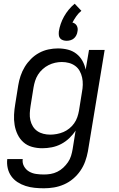

<svg xmlns="http://www.w3.org/2000/svg" viewBox="-20 -788 640 1031"><path d="M216 223Q190 223 165.5 220.5Q141 218 117.5 210.5Q94 203 74 190Q54 177 40.5 158Q27 139 21.5 115Q16 91 19 66H102Q99 87 109 105Q119 123 136 133Q153 143 173.5 146Q194 149 216 149Q234 149 252 146Q270 143 287.5 134.5Q305 126 319.5 112.5Q334 99 345 83Q356 67 361.5 49Q367 31 370 13L386 -87Q372 -65 352 -46Q332 -27 308 -14.5Q284 -2 258 3Q232 8 207 8Q178 8 151.5 0.5Q125 -7 105.5 -24.5Q86 -42 74.5 -66Q63 -90 58.5 -117Q54 -144 55.5 -172.5Q57 -201 62 -230L78 -330Q82 -355 90.5 -380.5Q99 -406 113 -429Q127 -452 146.5 -471.5Q166 -491 190 -504Q214 -517 240 -522.5Q266 -528 291 -528Q319 -528 344.5 -521.5Q370 -515 390 -499.5Q410 -484 422.5 -461.5Q435 -439 440 -414L458 -520H542L452 25Q447 52 437.5 78.5Q428 105 411.5 129Q395 153 372.5 172Q350 191 323.5 202.5Q297 214 270 218.5Q243 223 216 223ZM250 -65Q267 -65 285.5 -68.5Q304 -72 320.5 -79Q337 -86 352 -98Q367 -110 378 -125.5Q389 -141 395 -158.5Q401 -176 404 -193L420 -293Q424 -313 424.5 -333Q425 -353 421 -371.5Q417 -390 408 -406.5Q399 -423 384 -434Q369 -445 350.5 -450Q332 -455 312 -455Q294 -455 276 -451Q258 -447 241 -438.5Q224 -430 209 -416.5Q194 -403 184 -387Q174 -371 168.5 -353.5Q163 -336 160 -318L144 -218Q141 -199 140 -180Q139 -161 143 -143Q147 -125 156.5 -109.5Q166 -94 180.5 -84Q195 -74 213 -69.5Q231 -65 250 -65ZM338 -569Q328 -569 318.5 -572Q309 -575 303 -582Q297 -589 296 -599Q295 -609 296 -619Q299 -639 306 -659.5Q313 -680 324 -699.5Q335 -719 349 -736Q363 -753 381 -768L417 -730Q401 -717 389.5 -700.5Q378 -684 369 -667Q377 -665 383 -660.5Q389 -656 392.5 -649.5Q396 -643 397 -635Q398 -627 396 -619Q395 -609 390 -599Q385 -589 377 -582Q369 -575 358.5 -572Q348 -569 338 -569Z"/></svg>

Font: Iosevka Custom Oblique
Style: Regular
Weight: 400
Italic angle: -9°
Designer: Belleve Invis
Foundry: Belleve Invis
Version: Version 27.0.1